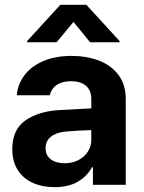

<svg xmlns="http://www.w3.org/2000/svg" viewBox="-20 -770 598 800"><path d="M228.5 -311.5Q282.2 -314.9 360.4 -318.4V-361.3Q359.4 -394.5 337.4 -413.1Q315.4 -431.6 275.4 -431.6Q239.3 -431.6 216.3 -416Q193.4 -400.4 187.5 -373H49.8Q54.2 -419.9 82.3 -457Q110.4 -494.1 160.6 -515.6Q210.9 -537.1 279.3 -537.1Q339.8 -537.1 390.9 -518.1Q441.9 -499 472.9 -458.7Q503.9 -418.5 503.9 -357.4V0H367.2V-73.2H363.3Q342.3 -34.7 303.5 -12.5Q264.6 9.8 208 9.8Q156.2 9.8 116.5 -8.1Q76.7 -25.9 54 -61.5Q31.2 -97.2 31.2 -148.4Q31.2 -230.5 86.4 -268.6Q141.6 -306.6 228.5 -311.5ZM249 -89.8Q281.2 -89.8 306.9 -103Q332.5 -116.2 346.7 -139.2Q360.8 -162.1 360.4 -189.5V-228Q337.4 -227.5 303.7 -225.6Q270 -223.6 252 -221.7Q213.9 -217.8 191.9 -200.2Q169.9 -182.6 169.9 -152.3Q169.9 -122.6 191.7 -106.2Q213.4 -89.8 249 -89.8ZM286.1 -678.7 215.8 -593.8H92.8V-598.6L231.4 -750H339.8L478.5 -598.6V-593.8H355.5Z"/></svg>

Font: Pretendard Std
Style: Bold
Weight: 700
Designer: Base glyphs from Inter by Rasmus Andersson; Hangeul glyphs from Noto Sans CJK(Source Han Sans) by Jang Soo-young and Kan
Foundry: Kil Hyung-jin
Version: Version 1.309